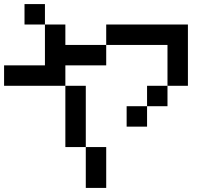

<svg xmlns="http://www.w3.org/2000/svg" viewBox="-20 -920 1040 940"><path d="M0 -500V-600H200V-800H300V-700H500V-600H300V-500ZM900 -500H800V-700H500V-800H900ZM200 -900V-800H100V-900ZM400 -200H500V0H400ZM400 -500V-200H300V-500ZM600 -300V-400H700V-300ZM800 -500V-400H700V-500Z"/></svg>

Font: Galmuri9 Regular
Style: Regular
Weight: 400
Designer: Lee Minseo (quiple)
Version: Version 2.399;hotconv 1.1.1;makeotfexe 2.6.0 DEVELOPMENT